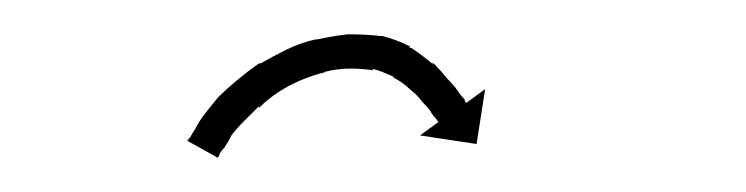

<svg xmlns="http://www.w3.org/2000/svg" viewBox="-20 -305 435 112"><path d="M90 -224Q90 -224 90 -224Q90 -224 90 -224Q91 -225 91 -225Q91 -225 91 -225Q92 -227 94 -230Q94 -230 94 -230Q94 -230 94 -230Q94 -230 94 -230Q94 -230 94 -230Q96 -234 99 -238Q99 -238 99 -238Q99 -238 99 -238Q99 -238 99 -238Q99 -238 99 -238Q103 -243 107 -248Q107 -248 107 -248Q107 -248 107 -248Q107 -248 107 -248Q107 -248 107 -248Q112 -253 118 -258Q118 -258 118 -258Q118 -258 118 -258Q118 -258 118 -258Q118 -258 118 -258Q124 -263 131 -268Q131 -268 131 -268Q131 -268 131 -268Q131 -268 131.5 -268Q132 -268 132 -268Q139 -272 147 -276Q147 -276 147 -276Q147 -276 147 -276Q147 -276 147 -276Q147 -276 147 -276Q155 -280 164 -282Q164 -282 164 -282Q164 -282 164 -282Q164 -282 164.5 -282Q165 -282 165 -282Q174 -284 183 -285Q183 -285 183 -285Q183 -285 183 -285Q183 -285 183 -285Q183 -285 183 -285Q193 -285 202 -284Q202 -284 202 -284Q202 -284 202 -284Q202 -284 202.5 -284Q203 -284 203 -284Q211 -282 219 -278Q219 -278 219 -278Q219 -278 219 -278Q219 -277 219.5 -277Q220 -277 220 -277Q226 -273 232 -268Q232 -268 232 -268Q232 -268 232 -268Q232 -268 232.5 -268Q233 -268 233 -268Q237 -264 241 -259Q241 -259 241 -259Q241 -259 241 -259Q241 -259 241 -259Q241 -259 241 -259Q245 -255 247 -252Q247 -252 247 -252Q247 -252 247 -252Q247 -252 247 -252Q247 -252 247 -252Q249 -249 251 -247Q251 -246 252 -245L263 -253L258 -221L225 -226L236 -234Q235 -234 235 -235Q233 -237 231 -240Q231 -240 231 -240Q231 -240 232 -239Q232 -239 232 -239Q232 -239 232 -239Q229 -243 226 -246Q226 -246 226 -246Q226 -246 226 -246Q226 -246 226 -246Q226 -246 226 -246Q223 -250 219 -253Q219 -253 219 -253Q219 -253 219 -253Q219 -253 219 -253Q219 -253 219 -253Q215 -257 209 -260Q209 -260 209.5 -260Q210 -260 210 -260Q210 -260 210 -260Q210 -260 210 -260Q204 -263 197 -265Q197 -265 197.5 -264.5Q198 -264 198 -264Q198 -264 198 -264Q198 -264 198 -264Q191 -265 184 -265Q184 -265 184 -265Q184 -265 184 -265Q184 -265 184 -265Q184 -265 184 -265Q177 -265 169 -263Q169 -263 169 -263Q169 -263 169 -263Q170 -263 170 -263Q170 -263 170 -263Q162 -261 155 -258Q155 -258 155 -258Q155 -258 155 -258Q155 -258 155 -258Q155 -258 155 -258Q148 -255 142 -251Q142 -251 142 -251Q142 -251 142 -251Q142 -251 142 -251Q142 -251 142 -251Q136 -247 131 -242Q131 -242 131 -242.5Q131 -243 131 -243Q131 -243 131 -243Q131 -243 131 -243Q126 -238 122 -234Q122 -234 122 -234Q122 -234 122 -234Q122 -234 122 -234Q122 -234 122 -234Q118 -230 115 -226Q115 -226 115 -226Q115 -226 115 -226Q115 -226 115 -226Q115 -226 115 -226Q113 -222 111 -219Q111 -219 111 -219Q111 -219 111 -219Q111 -219 111 -219Q111 -219 111 -219Q109 -217 108 -215Q108 -215 108 -215Q108 -215 108 -215Q108 -215 108 -215Q108 -215 108 -215Q108 -214 107 -213L89 -223Q90 -223 90 -224Z"/></svg>

Font: FRB American Cursive Just Arrows Light
Style: Italic
Weight: 300
Italic angle: -25°
Version: Version 2.0;Modular Font Editor K font №1